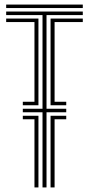

<svg xmlns="http://www.w3.org/2000/svg" viewBox="-20 -820 389 840"><path d="M7 -784.8V-800H342.2V-784.8ZM7 -754V-769.5H342.2V-754H183.5V-344.2H269.8V-328.8H183.5V0H166V-328.8H79.8V-344.2H166V-754ZM79.8 -359.5V-374.8H130.8V-723.5H7V-738.8H148.2V-359.5ZM201.2 -359.5V-738.8H342.2V-723.5H218.8V-374.8H269.8V-359.5ZM130.8 0V-298.2H79.8V-313.5H148.2V0ZM201.2 0V-313.5H269.8V-298.2H218.8V0Z"/></svg>

Font: Big Shoulders Inline Text Medium
Style: Regular
Weight: 500
Designer: Patric King
Foundry: XO Type Co
Version: Version 1.000